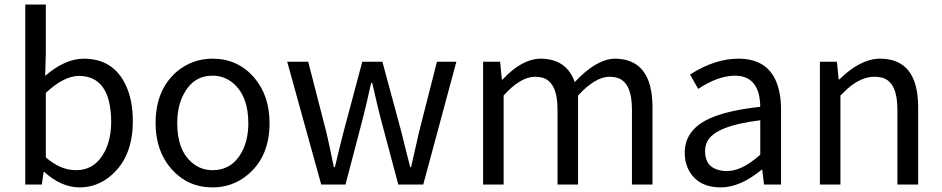

<svg xmlns="http://www.w3.org/2000/svg" viewBox="-20 -816 4164 849"><path d="M331.1 12.7Q250 11.7 175.8 -55.7H172.9L165 0H91.8V-795.9H182.6V-578.1L179.7 -480.5Q266.6 -555.7 349.6 -556.6Q481.4 -556.6 536.1 -439.5Q567.4 -373 567.4 -281.2Q567.4 -125 474.6 -43Q412.1 12.7 331.1 12.7ZM316.4 -63.5Q399.4 -63.5 442.4 -144.5Q471.7 -200.2 471.7 -279.3Q469.7 -479.5 329.1 -480.5Q261.7 -479.5 182.6 -405.3V-120.1Q247.1 -63.5 316.4 -63.5Z M919.9 12.7Q810.5 12.7 738.3 -68.4Q668 -148.4 668 -271.5Q668 -419.9 763.7 -501Q832 -556.6 919.9 -556.6Q1030.3 -556.6 1102.5 -474.6Q1171.9 -394.5 1171.9 -271.5Q1171.9 -124 1076.2 -43.9Q1008.8 12.7 919.9 12.7ZM919.9 -63.5Q1005.9 -63.5 1049.8 -144.5Q1078.1 -198.2 1078.1 -271.5Q1078.1 -391.6 1009.8 -449.2Q970.7 -481.4 919.9 -481.4Q835 -481.4 792 -399.4Q763.7 -345.7 763.7 -271.5Q763.7 -147.5 834 -92.8Q871.1 -63.5 919.9 -63.5Z M1400.4 0 1250 -543H1342.8L1423.8 -228.5Q1427.7 -208 1437.5 -167Q1450.2 -107.4 1456.1 -77.1H1460.9Q1483.4 -171.9 1498 -228.5L1582 -543H1670.9L1755.9 -228.5Q1763.7 -197.3 1778.3 -137.7Q1789.1 -96.7 1793.9 -77.1H1797.9Q1805.7 -109.4 1819.3 -171.9Q1828.1 -210 1832 -228.5L1912.1 -543H1998L1851.6 0H1741.2L1663.1 -293Q1656.2 -317.4 1626 -449.2H1621.1Q1600.6 -355.5 1584 -291L1507.8 0Z M2116.2 0V-543H2191.4L2199.2 -463.9H2202.1Q2287.1 -555.7 2371.1 -556.6Q2485.4 -555.7 2521.5 -453.1Q2617.2 -555.7 2700.2 -556.6Q2864.3 -554.7 2865.2 -343.8V0H2774.4V-332Q2774.4 -454.1 2707 -472.7Q2691.4 -476.6 2673.8 -476.6Q2611.3 -475.6 2536.1 -393.6V0H2445.3V-332Q2445.3 -454.1 2377.9 -472.7Q2362.3 -476.6 2344.7 -476.6Q2280.3 -475.6 2207 -393.6V0Z M3167 12.7Q3073.2 12.7 3031.2 -53.7Q3007.8 -91.8 3007.8 -140.6Q3007.8 -249 3133.8 -298.8Q3210 -329.1 3341.8 -343.8Q3339.8 -480.5 3230.5 -481.4Q3153.3 -480.5 3067.4 -422.9L3031.2 -486.3Q3140.6 -556.6 3245.1 -556.6Q3397.5 -556.6 3426.8 -406.2Q3433.6 -373 3433.6 -334V0H3358.4L3350.6 -65.4H3347.7Q3252.9 12.7 3167 12.7ZM3193.4 -59.6Q3257.8 -59.6 3331.1 -123Q3336.9 -127.9 3341.8 -131.8V-284.2Q3142.6 -259.8 3107.4 -190.4Q3097.7 -170.9 3097.7 -147.5Q3097.7 -76.2 3165 -62.5Q3178.7 -59.6 3193.4 -59.6Z M3605.5 0V-543H3680.7L3688.5 -464.8H3691.4Q3780.3 -551.8 3863.3 -556.6Q3869.1 -556.6 3874 -556.6Q4039.1 -554.7 4040 -343.8V0H3948.2V-332Q3948.2 -448.2 3886.7 -470.7Q3868.2 -476.6 3845.7 -476.6Q3787.1 -476.6 3726.6 -422.9Q3712.9 -410.2 3696.3 -393.6V0Z"/></svg>

Font: Taipei Sans TC Beta
Style: Regular
Weight: 400
Designer: JT Foundry
Foundry: JT Foundry
Version: Version 1.000